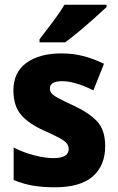

<svg xmlns="http://www.w3.org/2000/svg" viewBox="-20 -786 501 816"><path d="M427 -165Q427 -82 374 -36Q321 10 213 10Q162 10 120.5 3Q79 -4 38 -21V-159Q79 -138 125 -126Q171 -114 207 -114Q272 -114 272 -153Q272 -165 264.5 -175.5Q257 -186 234.5 -198.5Q212 -211 167 -231Q102 -260 69.5 -298Q37 -336 37 -402Q37 -479 92.5 -519Q148 -559 241 -559Q290 -559 333 -548Q376 -537 422 -515L377 -402Q343 -419 308.5 -430Q274 -441 244 -441Q192 -441 192 -410Q192 -398 199.5 -389Q207 -380 228.5 -368.5Q250 -357 293 -337Q356 -308 391.5 -271.5Q427 -235 427 -165ZM433 -756Q414 -738 382.5 -710Q351 -682 317 -653.5Q283 -625 257 -606H148V-619Q173 -652 203.5 -692Q234 -732 254 -766H433Z"/></svg>

Font: Noto Sans Devanagari SemiCondensed ExtraBold
Style: Regular
Weight: 800
Width: 4
Designer: Jelle Bosma - Monotype Design Team
Foundry: Monotype Imaging Inc.
Version: Version 2.004; ttfautohint (v1.8.4.7-5d5b)